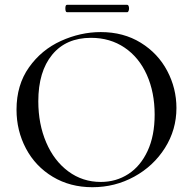

<svg xmlns="http://www.w3.org/2000/svg" viewBox="-20 -770 806 802"><path d="M49 -312Q49 -415 101 -488.5Q153 -562 234.5 -599Q316 -636 401 -636Q496 -636 568 -591.5Q640 -547 678.5 -474Q717 -401 717 -319Q717 -228 669 -152Q621 -76 540.5 -32Q460 12 366 12Q273 12 200.5 -31.5Q128 -75 88.5 -149.5Q49 -224 49 -312ZM626 -291Q626 -384 593.5 -457Q561 -530 500.5 -571Q440 -612 360 -612Q256 -612 198 -541.5Q140 -471 140 -347Q140 -252 173 -175Q206 -98 265.5 -54Q325 -10 401 -10Q465 -10 516 -43Q567 -76 596.5 -139.5Q626 -203 626 -291ZM253 -735Q253 -750 260 -750H511Q515 -750 517 -745.5Q519 -741 519 -735Q519 -729 517 -724Q515 -719 511 -719H260Q253 -719 253 -735Z"/></svg>

Font: Cormorant SC Medium
Style: Regular
Weight: 500
Designer: Christian Thalmann (Catharsis Fonts)
Foundry: Catharsis Fonts
Version: Version 4.000